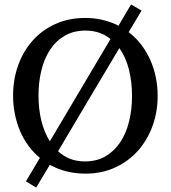

<svg xmlns="http://www.w3.org/2000/svg" viewBox="-20 -768 771 867"><path d="M479 -591.8Q456.5 -610.4 428.2 -620.1Q399.9 -629.9 366.2 -629.9Q312 -629.9 272 -606.4Q231.9 -583 205.6 -542.7Q179.2 -502.4 166.5 -449Q153.8 -395.5 153.8 -335.9Q153.8 -276.4 166.5 -223.6Q179.2 -170.9 205.1 -129.9ZM576.2 -334Q576.2 -398.9 562 -454.6Q547.9 -510.3 519 -550.8Q458.5 -449.2 387.5 -330.1Q316.4 -210.9 242.2 -85Q266.1 -63 296.1 -51Q326.2 -39.1 363.8 -39.1Q418 -39.1 457.8 -63Q497.6 -86.9 523.9 -127.2Q550.3 -167.5 563.2 -220.9Q576.2 -274.4 576.2 -334ZM691.9 -335Q691.9 -262.2 668.5 -198.2Q645 -134.3 602.3 -86.7Q559.6 -39.1 499.5 -11.5Q439.5 16.1 366.2 16.1Q320.8 16.1 280.3 5.9Q239.7 -4.4 205.1 -23.9Q189.5 2.4 174.1 27.8Q158.7 53.2 143.1 79.1L97.2 50.8L160.2 -55.2Q131.3 -78.6 108.9 -109.1Q86.4 -139.6 71 -175.5Q55.7 -211.4 47.4 -251.7Q39.1 -292 39.1 -335.9Q39.1 -409.2 62 -473.1Q85 -537.1 127.4 -584.7Q169.9 -632.3 230.2 -659.7Q290.5 -687 365.2 -687Q407.2 -687 445.1 -677.7Q482.9 -668.5 515.1 -651.9L571.8 -748L619.1 -720.2Q606.4 -698.2 591.6 -673.8Q576.7 -649.4 561 -623Q592.3 -599.1 616.5 -567.9Q640.6 -536.6 657.5 -499.8Q674.3 -462.9 683.1 -421.1Q691.9 -379.4 691.9 -335Z"/></svg>

Font: BabelStone Ogham Pictish
Style: Bold Italic
Weight: 700
Italic angle: -30°
Designer: Andrew West
Foundry: BabelStone
Version: Version 1.02 March 14, 2022